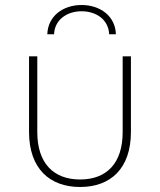

<svg xmlns="http://www.w3.org/2000/svg" viewBox="-20 -744 639 767"><path d="M300 3C421 3 503 -70 503 -217V-519H470V-216C470 -93 407 -27 300 -27C193 -27 129 -93 129 -216V-519H96V-217C96 -70 179 3 300 3ZM169 -607H196C198 -664 246 -699 306 -699C366 -699 414 -664 416 -607H443C441 -679 381 -724 306 -724C231 -724 171 -679 169 -607Z"/></svg>

Font: Chess Sans ExtraLight
Style: Regular
Weight: 275
Designer: Wolf Bōese
Foundry: Wolf Bōese
Version: Version 7.223;Glyphs 3.3 (3306)